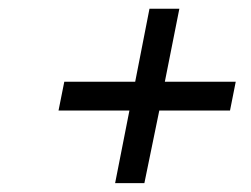

<svg xmlns="http://www.w3.org/2000/svg" viewBox="-20 -452 574 439"><path d="M356.9 -265.1H519L505.9 -199.2H344.2L310.1 -33.2H243.2L275.9 -199.2H113.8L127 -265.1H289.1L321.8 -432.1H390.1Z"/></svg>

Font: Common Serif SemiBold
Style: Italic
Weight: 600
Italic angle: -12°
Designer: Philipp H. Poll, Khaled Hosny
Foundry: Stefan Peev, Context Ltd.
Version: Version 1.026